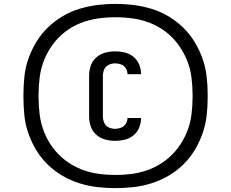

<svg xmlns="http://www.w3.org/2000/svg" viewBox="-20 -836 1192 991"><path d="M576 135Q624 135 671 129.5Q718 124 763.5 109.5Q809 95 850 71Q891 47 925.5 13.5Q960 -20 984.5 -60.5Q1009 -101 1025 -146Q1041 -191 1046.5 -238.5Q1052 -286 1052 -334V-347Q1052 -394 1046.5 -441.5Q1041 -489 1025 -534Q1009 -579 984.5 -619.5Q960 -660 925.5 -693.5Q891 -727 850 -751.5Q809 -776 763.5 -790Q718 -804 671 -810Q624 -816 576 -816Q529 -816 481.5 -810Q434 -804 388.5 -790Q343 -776 302 -751.5Q261 -727 226.5 -693.5Q192 -660 167.5 -619.5Q143 -579 127 -534Q111 -489 106 -441.5Q101 -394 101 -347V-334Q101 -286 106 -238.5Q111 -191 127 -146Q143 -101 167.5 -60.5Q192 -20 226.5 13.5Q261 47 302 71Q343 95 388.5 109.5Q434 124 481.5 129.5Q529 135 576 135ZM574 -109Q599 -109 624 -115Q649 -121 668.5 -137Q688 -153 698 -176.5Q708 -200 708 -225V-227H638V-226Q638 -211 629 -197Q620 -183 605 -177Q590 -171 574 -171Q557 -171 541 -178.5Q525 -186 518 -202Q511 -218 511 -235V-445Q511 -462 518 -478Q525 -494 541 -501.5Q557 -509 574 -509Q590 -509 605 -503.5Q620 -498 629 -484Q638 -470 638 -454V-453H708V-455Q708 -480 698 -503.5Q688 -527 668.5 -543Q649 -559 624 -565Q599 -571 574 -571Q548 -571 522.5 -564Q497 -557 477 -539.5Q457 -522 448.5 -497Q440 -472 440 -445V-235Q440 -209 448.5 -183.5Q457 -158 477 -140.5Q497 -123 522.5 -116Q548 -109 574 -109ZM576 67Q530 67 484.5 60.5Q439 54 396 36.5Q353 19 316.5 -9Q280 -37 252.5 -74Q225 -111 208 -154Q191 -197 185 -242.5Q179 -288 179 -334V-347Q179 -393 185 -438.5Q191 -484 208 -526.5Q225 -569 252.5 -606.5Q280 -644 316.5 -672Q353 -700 396 -717Q439 -734 484.5 -740.5Q530 -747 576 -747Q622 -747 667.5 -740.5Q713 -734 756 -717Q799 -700 835.5 -672Q872 -644 899.5 -606.5Q927 -569 944.5 -526.5Q962 -484 968 -438.5Q974 -393 974 -347V-334Q974 -288 968 -242.5Q962 -197 944.5 -154Q927 -111 899.5 -74Q872 -37 835.5 -9Q799 19 756 36.5Q713 54 667.5 60.5Q622 67 576 67Z"/></svg>

Font: Iosevka Sparkle Medium
Style: Regular
Weight: 500
Designer: Belleve Invis
Foundry: Belleve Invis
Version: Version 4.5.0; ttfautohint (v1.8.3)